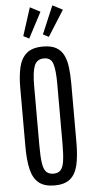

<svg xmlns="http://www.w3.org/2000/svg" viewBox="-70 -1163 589 1212"><g transform="rotate(-5 224.5 -557.0)"><path d="M225.6 9.8Q162.1 9.8 126.7 -18.6Q91.3 -46.9 77.1 -104.5Q63 -162.1 63 -250V-623Q63 -697.3 75.7 -752.7Q88.4 -808.1 124 -839.1Q159.7 -870.1 228.5 -870.1Q280.3 -870.1 311.5 -852.5Q342.8 -835 358.9 -802.2Q375 -769.5 380.6 -724.1Q386.2 -678.7 386.2 -623V-250Q386.2 -162.1 372.6 -104.5Q358.9 -46.9 324 -18.6Q289.1 9.8 225.6 9.8ZM225.6 -64.9Q254.9 -64.9 270.5 -81.8Q286.1 -98.6 292 -138.9Q297.9 -179.2 297.9 -249.5V-628.9Q297.9 -714.8 284.9 -754.9Q272 -794.9 228.5 -794.9Q183.1 -794.9 167.2 -754.9Q151.4 -714.8 151.4 -629.4V-249.5Q151.4 -179.2 157.2 -138.9Q163.1 -98.6 179.2 -81.8Q195.3 -64.9 225.6 -64.9ZM271 -927.7 234.9 -946.3 310.1 -1124 374 -1090.8ZM146.5 -927.7 110.4 -946.3 167.5 -1124 231.9 -1090.3Z"/></g></svg>

Font: AntonioLight
Style: Regular
Weight: 300
Designer: Vernon Adams
Foundry: Vernon Adams
Version: Version 1.002